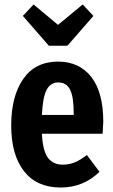

<svg xmlns="http://www.w3.org/2000/svg" viewBox="-20 -821 506 857"><path d="M438 -224H167Q171 -146 194.5 -116Q218 -86 260 -86Q289 -86 314 -96.5Q339 -107 368 -129L424 -54Q352 16 251 16Q144 16 87 -57Q30 -130 30 -261Q30 -392 84 -469Q138 -546 239 -546Q334 -546 387.5 -477.5Q441 -409 441 -277Q441 -266 438 -224ZM309 -316Q309 -388 293 -420.5Q277 -453 240 -453Q206 -453 188.5 -421Q171 -389 167 -308H309ZM349 -801 397 -750 281 -617H198L82 -750L130 -801L239 -710Z"/></svg>

Font: Fira Sans Extra Condensed SemiBold
Style: Regular
Weight: 600
Width: 1
Designer: Carrois Corporate & Edenspiekermann AG
Foundry: Carrois Corporate GbR & Edenspiekermann AG
Version: Version 4.203